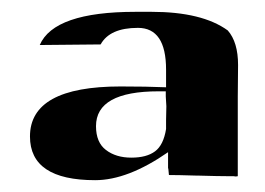

<svg xmlns="http://www.w3.org/2000/svg" viewBox="-20 -759 453 328"><path d="M263.7 -640.1Q263.7 -711.4 215.6 -711.4Q167.5 -711.4 151.9 -683.1Q134.3 -683.1 99.9 -682.6Q65.4 -682.1 47.9 -682.1Q72.3 -738.8 211.4 -738.8H238.8Q325.2 -738.8 369.1 -707Q386.7 -687 386.7 -647.9L386.2 -594.2V-458Q385.3 -458 382.8 -457.5L378.9 -458H370.1Q353.5 -458 319.3 -459H316.4Q284.2 -460 268.6 -460L267.6 -470.2Q267.1 -471.7 267.1 -472.2V-499Q198.2 -451.2 142.6 -451.2Q31.2 -451.2 31.2 -525.9Q31.2 -611.3 186 -611.3Q230.5 -611.3 263.7 -609.9ZM251 -603Q144 -603 144 -543.5Q144 -515.6 161.1 -502.7Q178.2 -489.7 204.3 -489.7Q230.5 -489.7 244.9 -500.5Q259.3 -511.2 263.7 -538.6V-553.7L264.2 -577.6L263.2 -594.2V-603Z"/></svg>

Font: Bowlby One
Style: Regular
Weight: 400
Designer: vernon adams
Foundry: vernon adams
Version: Version 1.001